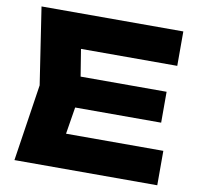

<svg xmlns="http://www.w3.org/2000/svg" viewBox="-82 -836 959 923"><g transform="rotate(10 397.0 -375.0)"><path d="M710.6 -450.4V-299.6H162V-450.4ZM303 -375 254.2 -73.6 170.2 -168H744.4V0H47.2L104.2 -375L47.2 -750H739.4V-582H170.2L254.2 -676.4Z"/></g></svg>

Font: Unbounded
Style: Regular
Weight: 400
Designer: Luke Prowse, Jean-Baptiste Morizot, Fátima Lázaro, Florian Runge
Foundry: NaN
Version: Version 1.701;gftools[0.9.28.dev5+ged2979d]